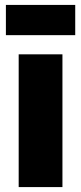

<svg xmlns="http://www.w3.org/2000/svg" viewBox="-20 -761 330 781"><path d="M234 -540V0H56V-540ZM286 -741V-618H4V-741Z"/></svg>

Font: Pathway Extreme Condensed ExtraBold
Style: Regular
Weight: 800
Width: 3
Version: Version 1.001;gftools[0.9.26]